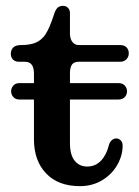

<svg xmlns="http://www.w3.org/2000/svg" viewBox="-20 -626 476 656"><path d="M96 -150V-286H46Q33 -286 25.5 -294.5Q18 -303 18 -314Q18 -325 25.5 -333.5Q33 -342 46 -342H96V-375Q96 -415 65 -415H44Q32 -415 24.5 -422.5Q17 -430 17 -442Q17 -456 25.5 -464Q34 -472 51 -472Q83 -472 102.5 -480.5Q122 -489 135 -508Q149 -529 164 -575Q169 -592 176 -599Q183 -606 195 -606Q206 -606 212.5 -599Q219 -592 219 -582V-512Q219 -493 227.5 -482.5Q236 -472 249 -472H391Q405 -472 412.5 -464Q420 -456 420 -444Q420 -432 412 -423.5Q404 -415 391 -415H249Q233 -415 226 -405.5Q219 -396 219 -375V-342H385Q399 -342 406.5 -333.5Q414 -325 414 -314Q414 -303 406.5 -294.5Q399 -286 385 -286H219V-137Q219 -97 235 -77Q251 -57 278 -57Q306 -57 325 -77Q344 -97 352 -130Q355 -141 362 -147Q369 -153 377 -153Q386 -153 392.5 -146.5Q399 -140 399 -128Q399 -95 381 -63Q363 -31 329.5 -10.5Q296 10 253 10Q179 10 137.5 -33.5Q96 -77 96 -150Z"/></svg>

Font: Raigarh Medium
Style: Regular
Weight: 500
Designer: jaikishan Patel
Foundry: MagicType
Version: Version 1.000